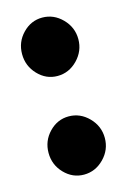

<svg xmlns="http://www.w3.org/2000/svg" viewBox="-82 -517 372 560"><g transform="rotate(-15 103.5 -237.0)"><path d="M102.1 -175.8Q136.7 -175.8 162.4 -149.7Q188 -123.5 188 -87.9Q188 -52.2 162.4 -26.1Q136.7 0 102.1 0Q67.9 0 43 -25.9Q18.1 -51.8 18.1 -87.9Q18.1 -124 43 -149.9Q67.9 -175.8 102.1 -175.8ZM102.1 -474.1Q136.7 -474.1 162.4 -448Q188 -421.9 188 -386.2Q188 -350.6 162.4 -324.2Q136.7 -297.9 102.1 -297.9Q67.9 -297.9 43 -324Q18.1 -350.1 18.1 -386.2Q18.1 -422.4 43 -448.2Q67.9 -474.1 102.1 -474.1Z"/></g></svg>

Font: Hussar Preview
Style: Bold
Weight: 700
Foundry: Cannot Into Space Fonts, PlusOne Fonts
Version: Version 2.29RC2 "Millennial"